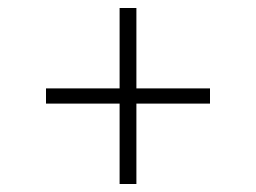

<svg xmlns="http://www.w3.org/2000/svg" viewBox="-20 -570 640 480"><path d="M279 -110V-311H95V-349H279V-550H321V-349H505V-311H321V-110Z"/></svg>

Font: Source Code Pro ExtraLight Light
Style: Regular
Weight: 300
Monospace: yes
Version: Version 1.018;hotconv 1.0.116;makeotfexe 2.5.65601